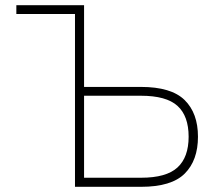

<svg xmlns="http://www.w3.org/2000/svg" viewBox="-20 -720 836 740"><path d="M269 0V-666H43V-700H304V-385H523Q640 -385 691.5 -334.5Q743 -284 743 -193Q743 -102 692 -51Q641 0 524 0ZM304 -35H524Q621 -35 664 -74.5Q707 -114 707 -193Q707 -273 664 -312Q621 -351 523 -351H304Z"/></svg>

Font: Zen Kaku Gothic Antique Light
Style: Regular
Weight: 300
Designer: Yoshimichi Ohira
Foundry: Positype
Version: Version 1.001